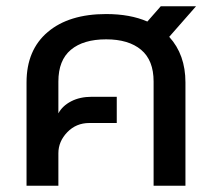

<svg xmlns="http://www.w3.org/2000/svg" viewBox="-20 -595 683 615"><path d="M65 -331Q65 -435 133 -492.5Q201 -550 320 -550Q397 -550 452 -526L495 -575H608L522 -477Q574 -420 574 -331V0H472V-334Q472 -402 432 -435.5Q392 -469 320 -469Q247 -469 207 -435.5Q167 -402 167 -334V-232Q180 -256 208 -270.5Q236 -285 274 -285H354V-201H266Q224 -201 195.5 -171.5Q167 -142 167 -104V0H65Z"/></svg>

Font: Prompt
Style: Regular
Weight: 400
Designer: Katatrad Team
Foundry: CadsonDemak
Version: Version 1.001